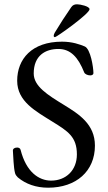

<svg xmlns="http://www.w3.org/2000/svg" viewBox="-20 -858 505 894"><path d="M236 -685C243 -685 397 -794 397 -815C397 -829 353 -838 339 -838C328 -838 319 -835 312 -825C285 -786 259 -746 235 -706C232 -701 230 -695 230 -691C230 -688 232 -685 236 -685ZM204 16C335 16 422 -61 422 -180C422 -280 347 -327 277 -370C202 -416 137 -456 137 -516C137 -600 192 -630 252 -630C309 -630 344 -591 372 -521C375 -513 388 -507 400 -507C408 -507 415 -510 415 -518C415 -543 402 -631 374 -642C352 -651 317 -664 269 -664C128 -664 60 -583 60 -482C60 -385 147 -340 225 -291C296 -247 338 -221 338 -139C338 -65 287 -17 218 -17C161 -17 102 -57 76 -160C74 -168 67 -171 60 -171C49 -171 40 -166 40 -157C42 -129 43 -79 50 -52C52 -44 58 -37 63 -32C100 -1 148 16 204 16Z"/></svg>

Font: EB Garamond
Style: Regular
Weight: 400
Designer: Georg Duffner and Octavio Pardo
Foundry: Georg Duffner
Version: Version 1.000;PS 001.000;hotconv 1.0.88;makeotf.lib2.5.64775